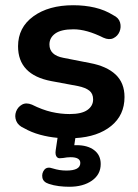

<svg xmlns="http://www.w3.org/2000/svg" viewBox="-20 -519 529 734"><path d="M245 195Q225 195 205 192.5Q185 190 167 184Q145 177 142 160Q139 143 149.5 130Q160 117 182 125Q195 129 207.5 131Q220 133 234 133Q287 133 287 104Q287 82 250 82Q237 82 221 85Q213 86 207.5 86Q202 86 198 82Q190 74 193 55L200 8Q166 5 133 -4Q100 -13 72 -29Q49 -39 42 -57Q35 -75 41.5 -92.5Q48 -110 64 -119Q80 -128 102 -119Q142 -99 177 -91Q212 -83 246 -83Q292 -83 314 -98.5Q336 -114 336 -139Q336 -161 321.5 -172.5Q307 -184 278 -190L176 -209Q49 -233 49 -342Q49 -414 107.5 -456.5Q166 -499 260 -499Q304 -499 342.5 -490Q381 -481 413 -461Q434 -451 439 -433Q444 -415 437 -398Q430 -381 413.5 -373Q397 -365 375 -375Q311 -407 261 -407Q214 -407 191.5 -391Q169 -375 169 -349Q169 -308 222 -298L324 -278Q388 -266 422 -234Q456 -202 456 -148Q456 -79 405 -37.5Q354 4 268 9L264 36H273Q315 36 340 55Q365 74 365 108Q365 148 331.5 171.5Q298 195 245 195Z"/></svg>

Font: Chiron GoRound TC SB
Style: Regular
Weight: 500
Designer: Ryoko NISHIZUKA 西塚涼子 (kana, bopomofo & ideographs); Paul D. Hunt (Latin, Greek & Cyrillic); Sandoll Communications 산돌커뮤니
Foundry: Adobe
Version: Version 1.000;hotconv 1.1.1;makeotfexe 2.6.0